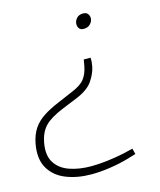

<svg xmlns="http://www.w3.org/2000/svg" viewBox="-113 -664 729 877"><g transform="rotate(-15 251.5 -226.0)"><path d="M344 -382Q345 -372 344 -361.5Q343 -351 341 -340Q334 -307 311.5 -274.5Q289 -242 233 -219L162 -190Q101 -165 74.5 -137.5Q48 -110 39 -63Q28 -4 50.5 31.5Q73 67 118 82.5Q163 98 219 98Q255 98 296 93Q337 88 375 80L421 69L428 96L388 108Q347 120 300 127Q253 134 211 134Q145 134 92 113Q39 92 13 47Q-13 2 0 -68Q8 -109 26.5 -136.5Q45 -164 75.5 -184Q106 -204 149 -222L219 -252Q264 -270 282 -293Q300 -316 307 -353L312 -382ZM363 -586Q378 -586 385 -577Q392 -568 392 -557Q392 -542 380.5 -529.5Q369 -517 349 -517Q334 -517 327.5 -525.5Q321 -534 321 -546Q321 -561 332 -573.5Q343 -586 363 -586Z"/></g></svg>

Font: REM Medium Thin
Style: Italic
Weight: 250
Italic angle: -11°
Version: Version 1.005;gftools[0.9.28]